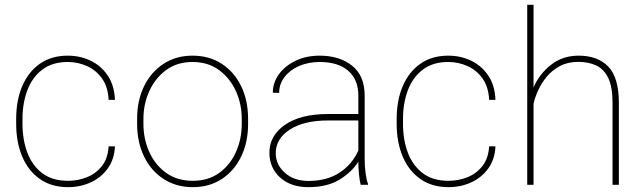

<svg xmlns="http://www.w3.org/2000/svg" viewBox="-20 -770 2680 800"><path d="M263.2 -16.6Q304.7 -16.6 342 -31.5Q379.4 -46.4 404.5 -78.1Q429.7 -109.9 432.6 -160.2H459Q456.5 -106.4 429.2 -68.4Q401.9 -30.3 358.4 -10.3Q314.9 9.8 263.2 9.8Q194.8 9.8 146.5 -23.9Q98.1 -57.6 72.8 -117.2Q47.4 -176.8 47.4 -253.9V-274.4Q47.4 -352.1 72.8 -411.4Q98.1 -470.7 146.2 -504.4Q194.3 -538.1 262.2 -538.1Q313.5 -538.1 357.2 -517.3Q400.9 -496.6 428.7 -455.6Q456.5 -414.6 459 -354H432.6Q430.2 -406.7 406 -441.7Q381.8 -476.6 343.8 -494.1Q305.7 -511.7 262.2 -511.7Q197.8 -511.7 156 -479.7Q114.3 -447.8 94 -394Q73.7 -340.3 73.7 -274.4V-253.9Q73.7 -188 94 -134Q114.3 -80.1 156.2 -48.3Q198.2 -16.6 263.2 -16.6Z M551.3 -253.9V-274.4Q551.3 -352.1 580.6 -411.4Q609.9 -470.7 661.9 -504.4Q713.9 -538.1 782.2 -538.1Q851.6 -538.1 903.6 -504.4Q955.6 -470.7 984.6 -411.4Q1013.7 -352.1 1013.7 -274.4V-253.9Q1013.7 -176.8 984.6 -117.2Q955.6 -57.6 903.8 -23.9Q852.1 9.8 783.2 9.8Q714.4 9.8 662.1 -23.9Q609.9 -57.6 580.6 -117.2Q551.3 -176.8 551.3 -253.9ZM577.6 -274.4V-253.9Q577.6 -190.9 602.1 -136.7Q626.5 -82.5 672.4 -49.6Q718.3 -16.6 783.2 -16.6Q847.7 -16.6 893.3 -49.6Q939 -82.5 963.1 -136.7Q987.3 -190.9 987.3 -253.9V-274.4Q987.3 -336.4 962.9 -390.4Q938.5 -444.3 892.8 -478Q847.2 -511.7 782.2 -511.7Q717.8 -511.7 672.1 -478Q626.5 -444.3 602.1 -390.4Q577.6 -336.4 577.6 -274.4Z M1482.9 0Q1478 -19 1475.6 -45.7Q1473.1 -72.3 1473.1 -96.7Q1446.8 -53.7 1395.3 -22Q1343.8 9.8 1265.1 9.8Q1191.4 9.8 1147 -30.5Q1102.5 -70.8 1102.5 -133.8Q1102.5 -204.6 1167.2 -249.8Q1231.9 -294.9 1346.7 -294.9H1473.1V-372.1Q1473.1 -438 1431.2 -474.9Q1389.2 -511.7 1312 -511.7Q1264.2 -511.7 1225.8 -494.9Q1187.5 -478 1165.3 -448.7Q1143.1 -419.4 1143.1 -382.8L1116.7 -383.8Q1116.7 -425.3 1141.8 -460.2Q1167 -495.1 1211.2 -516.6Q1255.4 -538.1 1312 -538.1Q1394.5 -538.1 1447 -496.3Q1499.5 -454.6 1499.5 -371.1V-106.4Q1499.5 -78.1 1503.2 -49.3Q1506.8 -20.5 1513.2 -4.4V0ZM1265.1 -16.1Q1341.8 -16.1 1394.3 -50.3Q1446.8 -84.5 1473.1 -142.6V-268.1H1348.1Q1246.1 -268.1 1187.5 -230Q1128.9 -191.9 1128.9 -131.8Q1128.9 -84 1167 -50Q1205.1 -16.1 1265.1 -16.1Z M1848.6 -16.6Q1890.1 -16.6 1927.5 -31.5Q1964.8 -46.4 1990 -78.1Q2015.1 -109.9 2018.1 -160.2H2044.4Q2042 -106.4 2014.6 -68.4Q1987.3 -30.3 1943.8 -10.3Q1900.4 9.8 1848.6 9.8Q1780.3 9.8 1731.9 -23.9Q1683.6 -57.6 1658.2 -117.2Q1632.8 -176.8 1632.8 -253.9V-274.4Q1632.8 -352.1 1658.2 -411.4Q1683.6 -470.7 1731.7 -504.4Q1779.8 -538.1 1847.7 -538.1Q1898.9 -538.1 1942.6 -517.3Q1986.3 -496.6 2014.2 -455.6Q2042 -414.6 2044.4 -354H2018.1Q2015.6 -406.7 1991.5 -441.7Q1967.3 -476.6 1929.2 -494.1Q1891.1 -511.7 1847.7 -511.7Q1783.2 -511.7 1741.5 -479.7Q1699.7 -447.8 1679.4 -394Q1659.2 -340.3 1659.2 -274.4V-253.9Q1659.2 -188 1679.4 -134Q1699.7 -80.1 1741.7 -48.3Q1783.7 -16.6 1848.6 -16.6Z M2203.1 -750V-405.8Q2227.1 -461.4 2275.6 -499.8Q2324.2 -538.1 2390.6 -538.1Q2470.7 -538.1 2514.6 -492.4Q2558.6 -446.8 2558.6 -341.8V0H2532.2V-341.8Q2532.2 -409.2 2513.9 -446Q2495.6 -482.9 2463.4 -497.6Q2431.2 -512.2 2389.2 -512.2Q2346.2 -512.2 2313.7 -495.1Q2281.2 -478 2258.8 -451.2Q2236.3 -424.3 2222.7 -394.3Q2209 -364.3 2203.1 -338.4V0H2176.8V-750Z"/></svg>

Font: Vazirmatn UI FD Thin
Style: Regular
Weight: 100
Designer: Saber Rastikerdar
Foundry: Saber Rastikerdar
Version: Version 33.003